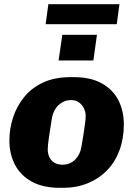

<svg xmlns="http://www.w3.org/2000/svg" viewBox="-20 -891 640 921"><path d="M268 10Q186 10 132 -20Q78 -50 51.5 -101.5Q25 -153 25 -217Q25 -273 42.5 -327Q60 -381 95.5 -425Q131 -469 186.5 -495Q242 -521 319 -521H334Q415 -521 468.5 -491Q522 -461 548 -410Q574 -359 574 -294Q574 -227 553.5 -171Q533 -115 494.5 -75Q456 -35 402 -12.5Q348 10 281 10ZM279 -101Q316 -101 340 -125Q364 -149 370 -184Q375 -210 379.5 -240Q384 -270 387.5 -295.5Q391 -321 391 -334Q391 -354 382.5 -371.5Q374 -389 358.5 -400Q343 -411 321 -411Q297 -411 277 -399Q257 -387 245 -367.5Q233 -348 229 -324Q221 -274 215 -234Q209 -194 209 -175Q209 -153 217.5 -136Q226 -119 242 -110Q258 -101 279 -101ZM199 -775 212 -871H553L540 -775ZM261 -601 279 -724H445L428 -601Z"/></svg>

Font: Chivo Mono Medium ExtraBold
Style: Italic
Weight: 800
Italic angle: -8.05°
Monospace: yes
Version: Version 1.008